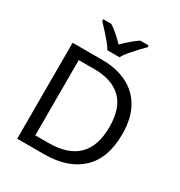

<svg xmlns="http://www.w3.org/2000/svg" viewBox="-214 -1091 1159 1237"><g transform="rotate(30 365.0 -472.0)"><path d="M669 -364Q669 -183 570.5 -91.5Q472 0 296 0H97V-714H317Q425 -714 504 -674Q583 -634 626 -556.5Q669 -479 669 -364ZM574 -361Q574 -504 503.5 -570.5Q433 -637 304 -637H187V-77H284Q574 -77 574 -361ZM315 -784Q302 -807 280 -833.5Q258 -860 234 -886Q210 -912 192 -931V-944H252Q278 -927 306 -903Q334 -879 359 -852Q386 -879 414 -903Q442 -927 468 -944H530V-931Q511 -912 486.5 -886Q462 -860 439.5 -833.5Q417 -807 405 -784Z"/></g></svg>

Font: Noto Sans Sogdian
Style: Regular
Weight: 400
Designer: Monotype Design Team
Foundry: Monotype Imaging Inc.
Version: Version 2.002; ttfautohint (v1.8.4.7-5d5b)